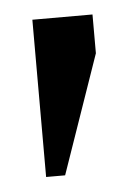

<svg xmlns="http://www.w3.org/2000/svg" viewBox="-33 -151 231 320"><g transform="rotate(-5 82.5 8.5)"><path d="M32.2 -123H132.8V-58.1L64 140.1H32.2Z"/></g></svg>

Font: Teko
Style: Regular
Weight: 400
Designer: Manushi Parikh, Jonny Pinhorn
Foundry: Indian Type Foundry
Version: Version 2.000;PS 1.0;hotconv 1.0.79;makeotf.lib2.5.61930